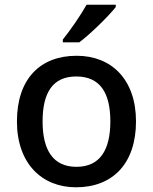

<svg xmlns="http://www.w3.org/2000/svg" viewBox="-20 -786 649 816"><path d="M472 -756V-766H348C323 -721 277 -655 247 -618V-606H317C365 -642 443 -719 472 -756ZM558 -270C558 -449 453 -549 306 -549C149 -549 52 -449 52 -270C52 -91 158 10 303 10C459 10 558 -91 558 -270ZM161 -270C161 -392 204 -461 304 -461C405 -461 449 -392 449 -270C449 -149 405 -77 305 -77C205 -77 161 -149 161 -270Z"/></svg>

Font: Noto Sans Devanagari UI Medium
Style: Regular
Weight: 500
Designer: Jelle Bosma - Monotype Design Team
Foundry: Monotype Imaging Inc.
Version: Version 2.004